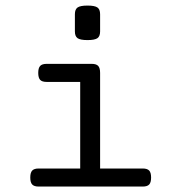

<svg xmlns="http://www.w3.org/2000/svg" viewBox="-20 -686 640 706"><path d="M348.1 -418V-66.4H504.9Q521.5 -66.4 528.6 -58.8Q535.6 -51.3 535.6 -33.2Q535.6 -15.1 528.6 -7.6Q521.5 0 504.9 0H122.1Q105.5 0 98.4 -7.6Q91.3 -15.1 91.3 -33.2Q91.3 -51.3 98.4 -58.8Q105.5 -66.4 122.1 -66.4H274.9V-384.8H151.4Q134.8 -384.8 127.7 -392.3Q120.6 -399.9 120.6 -418Q120.6 -436 127.7 -443.6Q134.8 -451.2 151.4 -451.2H317.4Q334 -451.2 341.1 -443.6Q348.1 -436 348.1 -418ZM348.1 -633.8V-570.3Q348.1 -552.7 338.4 -545.7Q328.6 -538.6 301.8 -538.6Q274.9 -538.6 265.1 -545.7Q255.4 -552.7 255.4 -570.3V-633.8Q255.4 -651.4 265.1 -658.4Q274.9 -665.5 301.8 -665.5Q328.6 -665.5 338.4 -658.4Q348.1 -651.4 348.1 -633.8Z"/></svg>

Font: Courier Prime
Style: Regular
Weight: 400
Designer: Alan Dague-Greene, Quote-Unquote Apps
Foundry: Quote-Unquote Apps
Version: Version 3.018